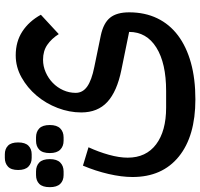

<svg xmlns="http://www.w3.org/2000/svg" viewBox="-41 -551 828 794"><g transform="rotate(-90 373.0 -154.0)"><path d="M359 240Q207 240 122.5 171.5Q38 103 38 -20Q38 -65 50.5 -119Q63 -173 85 -225L161 -202Q142 -161 130 -118Q118 -75 118 -40Q118 36 173 77.5Q228 119 325 119H394Q509 119 573.5 78.5Q638 38 638 -34L481 -66Q392 -84 348.5 -124Q305 -164 305 -232Q305 -281 323.5 -329.5Q342 -378 374.5 -416.5Q407 -455 450 -479Q493 -503 541 -503Q598 -503 640 -475.5Q682 -448 709 -399L629 -325Q610 -355 584.5 -372.5Q559 -390 523 -390Q496 -390 471 -379Q446 -368 427 -349.5Q408 -331 397 -306.5Q386 -282 386 -255Q386 -226 412 -207.5Q438 -189 493 -178L624 -151Q675 -140 697 -112.5Q719 -85 719 -34Q719 31 694.5 82Q670 133 623.5 168Q577 203 510.5 221.5Q444 240 359 240ZM188 -305Q165 -305 151 -319Q137 -333 137 -362Q137 -392 151 -405.5Q165 -419 188 -419H202Q225 -419 239 -405.5Q253 -392 253 -362Q253 -333 239 -319Q225 -305 202 -305ZM46 -305Q23 -305 9.5 -319Q-4 -333 -4 -362Q-4 -392 9.5 -405.5Q23 -419 46 -419H61Q84 -419 98 -405.5Q112 -392 112 -362Q112 -333 98 -319Q84 -305 61 -305ZM117 -437Q95 -437 81 -450.5Q67 -464 67 -493Q67 -522 81 -535Q95 -548 117 -548H132Q154 -548 167.5 -535Q181 -522 181 -493Q181 -464 167.5 -450.5Q154 -437 132 -437Z"/></g></svg>

Font: IBM Plex Arabic Medium
Style: Regular
Weight: 500
Designer: Mike Abbink, Paul van der Laan, Pieter van Rosmalen, Wael Morcos, Khajak Apelian
Foundry: Bold Monday
Version: Version 1.0